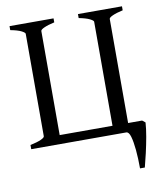

<svg xmlns="http://www.w3.org/2000/svg" viewBox="-88 -687 806 945"><g transform="rotate(-10 315.0 -214.5)"><path d="M24 0V-21Q58 -28 77 -36.5Q96 -45 96 -52V-564Q96 -570 78.5 -579Q61 -588 24 -595V-615H244V-595Q212 -588 193 -579.5Q174 -571 174 -564V-44H438V-564Q438 -570 420 -579Q402 -588 366 -595V-615H586V-595Q554 -588 535 -579.5Q516 -571 516 -564V-44H586L601 -32Q599 -1 592 38.5Q585 78 576 117Q567 156 559 186H535Q535 135 531 93Q527 51 519.5 25.5Q512 0 499 0Z"/></g></svg>

Font: ChillKai
Style: Regular
Weight: 400
Designer: ChillType
Foundry: 寒蝉字型
Version: Version 2.000